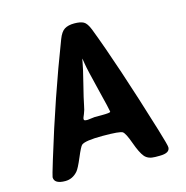

<svg xmlns="http://www.w3.org/2000/svg" viewBox="-103 -798 858 885"><g transform="rotate(-15 326.0 -355.5)"><path d="M341.3 -259.8Q383.3 -259.8 383.3 -265.1V-267.1Q383.3 -273.4 357.4 -377.2Q331.5 -481 327.4 -508.1Q323.2 -535.2 322.5 -535.2Q321.8 -535.2 319.1 -516.4Q316.4 -497.6 297.9 -423.8Q279.3 -350.1 275.1 -326.4Q271 -302.7 263.7 -285.9Q256.3 -269 256.3 -266.6V-262.2Q256.3 -255.9 269.5 -255.9H274.4L307.6 -259.8ZM600.1 -37.6Q600.1 -9.8 551.8 -9.8H530.8Q496.6 -9.8 480 -29.5Q463.4 -49.3 445.6 -99.4Q427.7 -149.4 415.5 -158Q403.3 -166.5 320.3 -166.5Q237.3 -166.5 219.7 -151.9Q211.9 -145.5 191.9 -97.9Q171.9 -50.3 160.6 -37.6Q135.7 -9.8 101.6 -9.8Q48.8 -9.8 48.8 -42Q48.8 -46.9 70.8 -119.1Q155.3 -397 252 -647Q264.2 -679.2 281.7 -690.2Q299.3 -701.2 328.4 -701.2Q357.4 -701.2 372.8 -692.9Q388.2 -684.6 400.9 -652.3Q472.7 -465.8 576.7 -125Q600.1 -47.9 600.1 -37.6Z"/></g></svg>

Font: Averia Sans
Style: Bold
Weight: 700
Version: Version 1.0